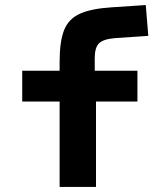

<svg xmlns="http://www.w3.org/2000/svg" viewBox="-20 -740 654 760"><path d="M68 -338V-460H524V-338ZM216 -496Q216 -577 234 -621.5Q252 -666 297 -686Q342 -706 421 -711L557 -720L567 -598L434 -589Q388 -585 371.5 -568Q355 -551 355 -510V-409H360V0H216V-409Z"/></svg>

Font: Intel One Mono Light
Style: Regular
Weight: 300
Monospace: yes
Designer: Fred Shallcrass
Foundry: Frere-Jones Type LLC
Version: Version 1.004